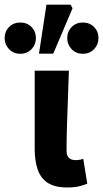

<svg xmlns="http://www.w3.org/2000/svg" viewBox="-86 -803 448 834"><path d="M206 11.3Q151.1 11.3 120.6 -9.3Q90 -29.9 77.4 -67.6Q64.7 -105.4 64.7 -155.9V-496.1H213.3Q211.5 -438.1 209 -373.5Q206.4 -308.8 204.7 -250.1Q203.1 -191.3 203.1 -149.9Q203.1 -126.2 213.6 -116.8Q224 -107.3 244.3 -107.3Q250.5 -107.3 259.3 -108.8Q268.2 -110.3 275.6 -113.3L293.1 -4.9Q277.1 1.4 257.3 6.3Q237.6 11.3 206 11.3ZM2.1 -569.4Q-27.4 -569.4 -46.6 -589.4Q-65.8 -609.5 -65.8 -637.3Q-65.8 -666.1 -46.6 -685.7Q-27.4 -705.2 2.1 -705.2Q31.8 -705.2 50.9 -685.7Q70 -666.1 70 -637.3Q70 -609.5 50.9 -589.4Q31.8 -569.4 2.1 -569.4ZM273.9 -569.4Q244.4 -569.4 225.2 -589.4Q206 -609.5 206 -637.3Q206 -666.1 225.2 -685.7Q244.4 -705.2 273.9 -705.2Q303.6 -705.2 322.7 -685.7Q341.8 -666.1 341.8 -637.3Q341.8 -609.5 322.7 -589.4Q303.6 -569.4 273.9 -569.4ZM83.3 -569.9 115.8 -782.7H220.6L229.2 -767.2L145.2 -569.9Z"/></svg>

Font: Source Sans 3
Style: Regular
Weight: 200
Designer: Paul D. Hunt
Foundry: Adobe
Version: Version 3.046;hotconv 1.0.118;makeotfexe 2.5.65603